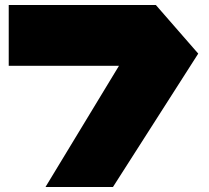

<svg xmlns="http://www.w3.org/2000/svg" viewBox="-20 -750 840 770"><path d="M15 -486V-730H605L579 -486ZM163 0V-1L605 -730L775 -535L433 0Z"/></svg>

Font: Foldit Black
Style: Regular
Weight: 900
Version: Version 1.003